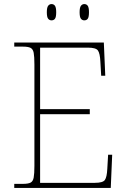

<svg xmlns="http://www.w3.org/2000/svg" viewBox="-20 -923 625 943"><path d="M50 0V-20H93Q118 -20 130 -26Q142 -32 145.5 -51Q149 -70 149 -108V-606Q149 -645 145.5 -663.5Q142 -682 130 -688Q118 -694 93 -694H50V-714H490L497 -551H477L473 -620Q471 -661 461 -675Q451 -689 412 -689H177V-387H421V-362H177V-25H446Q485 -25 495 -39Q505 -53 507 -94L511 -163H531L524 0ZM394 -823Q384 -823 377.5 -831Q371 -839 371 -863Q371 -886 377.5 -894.5Q384 -903 394 -903Q405 -903 411 -894.5Q417 -886 417 -863Q417 -839 411 -831Q405 -823 394 -823ZM233 -823Q223 -823 216.5 -831Q210 -839 210 -863Q210 -886 216.5 -894.5Q223 -903 233 -903Q244 -903 250 -894.5Q256 -886 256 -863Q256 -839 250 -831Q244 -823 233 -823Z"/></svg>

Font: Noto Serif Myanmar Thin
Style: Regular
Weight: 100
Designer: Ben Mitchell and the Monotype Design Team
Foundry: Monotype Imaging Inc.
Version: Version 2.106; ttfautohint (v1.8.4.7-5d5b)